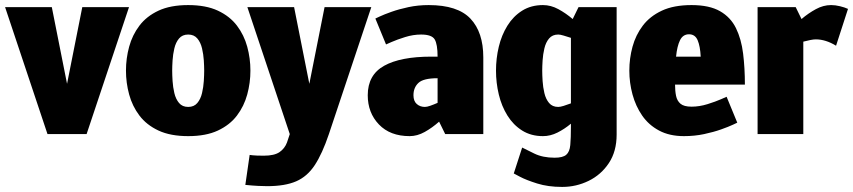

<svg xmlns="http://www.w3.org/2000/svg" viewBox="-20 -528 3359 756"><path d="M184 -500 244 -198 304 -500H488L321 0H167L0 -500Z M476 -250Q476 -298 488.5 -344Q501 -390 529 -427Q557 -464 604 -486Q651 -508 721 -508Q791 -508 838 -486Q885 -464 913 -427Q941 -390 953.5 -344Q966 -298 966 -250Q966 -202 953.5 -156Q941 -110 913 -73Q885 -36 838 -14Q791 8 721 8Q651 8 604 -14Q557 -36 529 -73Q501 -110 488.5 -156Q476 -202 476 -250ZM658 -250Q658 -233 659.5 -209Q661 -185 666.5 -161.5Q672 -138 685 -122.5Q698 -107 721 -107Q744 -107 757 -122.5Q770 -138 775.5 -161.5Q781 -185 782.5 -209Q784 -233 784 -250Q784 -267 782.5 -290.5Q781 -314 775.5 -337.5Q770 -361 757 -376.5Q744 -392 721 -392Q698 -392 685 -376.5Q672 -361 666.5 -337.5Q661 -314 659.5 -290.5Q658 -267 658 -250Z M963 82Q963 82 975.5 83.5Q988 85 1019 85Q1060 85 1080.5 71Q1101 57 1110 33L1121 0L954 -500H1138L1198 -198L1258 -500H1442L1275 0Q1249 77 1219.5 122Q1190 167 1146 186Q1102 205 1032 205Q1019 205 997 204Q975 203 946 200Z M1608 -153Q1608 -130 1621 -118.5Q1634 -107 1653 -107Q1661 -107 1674 -111.5Q1687 -116 1703 -123V-220Q1647 -220 1627.5 -201.5Q1608 -183 1608 -153ZM1593 8Q1516 8 1472 -38Q1428 -84 1428 -153Q1428 -233 1492.5 -269Q1557 -305 1678 -305H1703Q1703 -354 1691.5 -373Q1680 -392 1638 -392Q1607 -392 1575 -382Q1543 -372 1521.5 -362.5Q1500 -353 1500 -353L1458 -455Q1458 -455 1475 -463Q1492 -471 1521.5 -481.5Q1551 -492 1588.5 -500Q1626 -508 1668 -508Q1782 -508 1832.5 -454.5Q1883 -401 1883 -302V0H1733L1709 -49Q1682 -25 1652.5 -8.5Q1623 8 1593 8Z M2178 -392Q2155 -392 2142 -376.5Q2129 -361 2123.5 -337.5Q2118 -314 2116.5 -290.5Q2115 -267 2115 -250Q2115 -233 2116.5 -209Q2118 -185 2123.5 -161.5Q2129 -138 2142 -122.5Q2155 -107 2178 -107Q2186 -107 2199 -111Q2212 -115 2228 -121V-379Q2212 -384 2199 -388Q2186 -392 2178 -392ZM2036 53Q2050 60 2083.5 76.5Q2117 93 2164 93Q2196 93 2209.5 81.5Q2223 70 2225.5 43Q2228 16 2228 -30V-41Q2203 -20 2175 -6Q2147 8 2118 8Q2071 8 2036 -14Q2001 -36 1978 -73Q1955 -110 1944 -156Q1933 -202 1933 -250Q1933 -298 1944 -344Q1955 -390 1978 -427Q2001 -464 2036 -486Q2071 -508 2118 -508Q2149 -508 2178.5 -492Q2208 -476 2235 -453L2258 -500H2408V2Q2408 68 2377.5 114Q2347 160 2298 184Q2249 208 2194 208H2193Q2138 208 2095 194.5Q2052 181 2027.5 168Q2003 155 2003 155Z M2673 8Q2616 8 2575 -14Q2534 -36 2508.5 -73Q2483 -110 2470.5 -156Q2458 -202 2458 -250Q2458 -298 2470.5 -344Q2483 -390 2511 -427Q2539 -464 2586 -486Q2633 -508 2703 -508Q2773 -508 2815 -484Q2857 -460 2878 -417Q2899 -374 2906 -317Q2913 -260 2913 -195H2638Q2638 -170 2642 -150.5Q2646 -131 2659.5 -119.5Q2673 -108 2703 -108Q2734 -108 2766 -118Q2798 -128 2819.5 -137.5Q2841 -147 2841 -147L2883 -45Q2883 -45 2866 -37Q2849 -29 2819.5 -18.5Q2790 -8 2752.5 0Q2715 8 2673 8ZM2693 -393Q2669 -393 2657.5 -369.5Q2646 -346 2642 -305H2739Q2737 -346 2727 -369.5Q2717 -393 2693 -393Z M3272 -348Q3231 -373 3192 -373Q3184 -373 3171 -370.5Q3158 -368 3143 -364V0H2963V-500H3113L3136 -453Q3163 -476 3192.5 -492Q3222 -508 3252 -508Q3252 -508 3253 -508Q3269 -508 3287.5 -503.5Q3306 -499 3319 -493Z"/></svg>

Font: Epunda Sans Black
Style: Regular
Weight: 900
Designer: Simon Atzbach
Foundry: typofactur
Version: Version 2.204; ttfautohint (v1.8.4.7-5d5b)